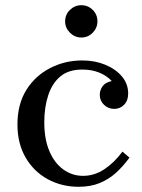

<svg xmlns="http://www.w3.org/2000/svg" viewBox="-20 -707 545 737"><path d="M282 10Q217 10 163.5 -19Q110 -48 78.5 -102Q47 -156 47 -229Q47 -307 81 -361.5Q115 -416 172 -445.5Q229 -475 296 -475Q344 -475 384 -458.5Q424 -442 448 -413.5Q472 -385 472 -348Q472 -321 456.5 -305Q441 -289 418 -289Q396 -289 379.5 -304.5Q363 -320 363 -343Q363 -360 373 -375Q383 -390 409 -396Q389 -417 360.5 -428.5Q332 -440 296 -440Q243 -440 211.5 -413.5Q180 -387 165 -341Q150 -295 150 -238Q150 -173 169.5 -127Q189 -81 223 -56.5Q257 -32 299 -32Q342 -32 380 -57Q418 -82 450 -125L477 -102Q453 -69 425.5 -44Q398 -19 363 -4.5Q328 10 282 10ZM292 -563Q267 -563 248.5 -581.5Q230 -600 230 -625Q230 -651 248.5 -669Q267 -687 292 -687Q318 -687 336 -669Q354 -651 354 -625Q354 -600 336 -581.5Q318 -563 292 -563Z"/></svg>

Font: Brygada 1918 Medium
Style: Regular
Weight: 500
Designer: Mateusz Machalski | Borys Kosmynka | Przemek Hoffer
Foundry: NIEPODLEGLA 2018
Version: Version 3.006